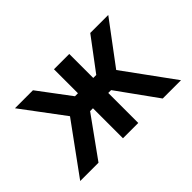

<svg xmlns="http://www.w3.org/2000/svg" viewBox="-83 -683 905 905"><g transform="rotate(-45 370.0 -230.0)"><path d="M319 -460V-300H299L179 -460H59L216 -250L34 0H156L300 -200H319V0H421V-200H440L584 0H706L524 -250L681 -460H561L441 -300H421V-460Z"/></g></svg>

Font: KT Kiyosuna Sans Bold
Style: Regular
Weight: 700
Designer: [Zen Kaku Gothic] Yoshimichi Ohira
Version: Version 1.010;Glyphs 3.1.2 (3151)